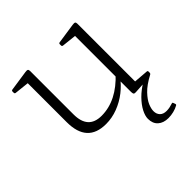

<svg xmlns="http://www.w3.org/2000/svg" viewBox="-185 -650 1025 1025"><g transform="rotate(-45 327.0 -137.5)"><path d="M518 220Q481 220 459 200.5Q437 181 437 145Q437 123 451.5 95Q466 67 494 38.5Q522 10 564 -15L575 -6L491 -1Q485 -1 481.5 -2Q478 -3 476.5 -8.5Q475 -14 475 -25V-96V-102V-162H530V-19L510 -46L611 -38Q618 -38 618 -31V-23Q618 -16 612 -13Q561 14 534 42.5Q507 71 497 95Q487 119 487 137Q487 159 500 172.5Q513 186 538 186Q550 186 562 183.5Q574 181 586 177Q591 175 593 181L597 192Q599 198 594 201Q578 210 558 215Q538 220 518 220ZM260 7Q189 7 153.5 -32Q118 -71 118 -149V-323H173V-153Q173 -41 274 -41Q388 -41 487 -149L493 -122Q466 -84 429 -55Q392 -26 348.5 -9.5Q305 7 260 7ZM475 -162V-323H530V-162ZM118 -323V-468L137 -441L36 -452Q29 -453 29 -460V-469Q29 -476 36 -477L151 -494Q164 -496 168.5 -493Q173 -490 173 -480V-323ZM475 -323V-468L493 -441L393 -452Q386 -453 386 -460V-469Q386 -476 393 -477L508 -494Q521 -496 525.5 -493Q530 -490 530 -480V-323Z"/></g></svg>

Font: Hahmlet ExtraLight
Style: Regular
Weight: 250
Designer: Minjoo Ham & Mark Frömberg
Foundry: hypertype
Version: Version 1.002